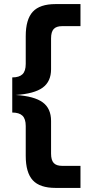

<svg xmlns="http://www.w3.org/2000/svg" viewBox="-20 -720 424 940"><path d="M230 -128V32Q230 64 243 78Q256 92 284 92H374V200H252Q175 200 140.5 162.5Q106 125 106 43V-103Q106 -138 90 -153.5Q74 -169 40 -169V-341Q74 -341 90 -356.5Q106 -372 106 -407V-543Q106 -625 140.5 -662.5Q175 -700 252 -700H374V-592H284Q256 -592 243 -578Q230 -564 230 -532V-381Q230 -321 189 -291Q148 -261 57 -255Q148 -249 189 -219Q230 -189 230 -128Z"/></svg>

Font: Fivo Sans Modern
Style: Regular
Weight: 700
Designer: Alexander Slobzheninov
Foundry: Alexander Slobzheninov
Version: 1.0